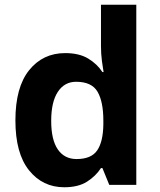

<svg xmlns="http://www.w3.org/2000/svg" viewBox="-20 -780 673 810"><path d="M251 10Q160 10 102.5 -61.5Q45 -133 45 -272Q45 -412 103 -484Q161 -556 255 -556Q314 -556 352 -533Q390 -510 412 -476H417Q414 -492 410 -522.5Q406 -553 406 -585V-760H555V0H441L412 -71H406Q384 -37 347 -13.5Q310 10 251 10ZM303 -109Q365 -109 390 -145.5Q415 -182 416 -255V-271Q416 -351 391.5 -393Q367 -435 301 -435Q252 -435 224 -392.5Q196 -350 196 -270Q196 -190 224 -149.5Q252 -109 303 -109Z"/></svg>

Font: Noto Sans Balinese
Style: Bold
Weight: 700
Designer: Aditya Bayu, David Williams
Foundry: David Williams
Version: Version 2.005; ttfautohint (v1.8.4.7-5d5b)